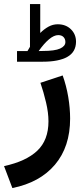

<svg xmlns="http://www.w3.org/2000/svg" viewBox="-39 -684 416 969"><path d="M99.6 -426.3Q103 -431.6 106.2 -437.3Q109.4 -442.9 112.3 -447.8V-663.6H164.1V-517.6Q184.1 -537.6 206.1 -549.6Q228 -561.5 252.4 -561.5Q293 -561.5 318.8 -536.4Q344.7 -511.2 344.7 -473.1Q344.2 -421.4 301 -397Q257.8 -372.6 177.2 -372.6H46.9V-426.3ZM176.8 -426.8Q237.8 -426.8 264.4 -439Q291 -451.2 291 -471.7Q291 -487.3 281.5 -497.1Q272 -506.8 254.9 -506.8Q233.4 -506.8 208 -485.4Q182.6 -463.9 156.2 -426.3ZM23.4 265.1 -18.6 154.3Q92.3 130.4 148.9 76.9Q205.6 23.4 205.6 -71.8Q205.6 -115.2 193.4 -167Q181.2 -218.8 165 -266.1L277.3 -303.2Q295.9 -251.5 305.4 -194.8Q314.9 -138.2 314.9 -85.4Q314.9 56.6 238.5 147Q162.1 237.3 23.4 265.1Z"/></svg>

Font: Vazirmatn RD FD SemiBold
Style: Regular
Weight: 600
Designer: Saber Rastikerdar
Foundry: Saber Rastikerdar
Version: Version 33.003